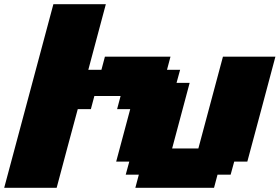

<svg xmlns="http://www.w3.org/2000/svg" viewBox="-20 -895 1332 915"><path d="M625 0H1000L1016.6 -62.5H1079.1L1096.2 -125H1158.7Q1181.2 -208 1225.8 -375Q1270.5 -542 1292.5 -625H1042.5L925.3 -187.5H800.3L883.8 -500H821.3L838.4 -562.5H775.9L792.5 -625H480L463.4 -562.5H400.9L484.4 -875H234.4Q195.3 -729 117.2 -437.5Q39.1 -146 0 0H250Q266.6 -62.5 300 -187.5Q333.5 -312.5 350.6 -375H413.1L429.7 -437.5H554.7L538.1 -375H600.6Q589.4 -333 567.1 -249.8Q544.9 -166.5 533.7 -125H596.2L579.1 -62.5H641.6Z"/></svg>

Font: Faithful 32x
Style: BoldOblique
Weight: 400
Foundry: Faithful Resource Pack
Version: Version 1.0; January 27, 2023